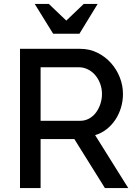

<svg xmlns="http://www.w3.org/2000/svg" viewBox="-20 -959 700 979"><path d="M82 0V-710H389Q437 -710 477 -690Q517 -670 546 -637.5Q575 -605 591 -564Q607 -523 607 -480Q607 -444 597 -410.5Q587 -377 568.5 -349Q550 -321 524 -300.5Q498 -280 465 -270L634 0H515L359 -250H187V0ZM187 -343H388Q413 -343 433.5 -354Q454 -365 468.5 -384Q483 -403 491.5 -428Q500 -453 500 -480Q500 -508 490.5 -533Q481 -558 465 -576.5Q449 -595 427.5 -605.5Q406 -616 383 -616H187ZM229 -939 318 -854 407 -939H478L385 -787H251L157 -939Z"/></svg>

Font: Rising Sun Medium
Style: Regular
Weight: 500
Designer: Matt McInerney, Pablo Impallari, Rodrigo Fuenzalida (Raleway font), Stephen Hutchings (Greek), Cristiano Sobral (main ch
Foundry: The Rising Sun Project Authors
Version: Version 4.327; ttfautohint (v1.8.4.7-5d5b-dirty)